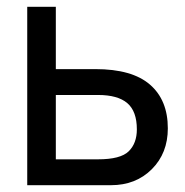

<svg xmlns="http://www.w3.org/2000/svg" viewBox="-20 -544 543 564"><path d="M144 -524V-341H257H260Q368 -341 420.5 -295.5Q473 -250 473 -167Q473 -94 426 -47Q379 0 306 0H60V-524ZM144 -76H268Q334 -76 358 -99.5Q382 -123 382 -164Q382 -217 354 -241Q326 -265 268 -265H144Z"/></svg>

Font: ColatingCofangSans
Style: Regular
Weight: 400
Foundry: GNU
Version: Version 412.227;June 27, 2022;FontCreator 11.0.0.2412 32-bit